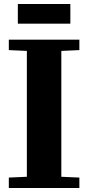

<svg xmlns="http://www.w3.org/2000/svg" viewBox="-20 -938 440 958"><path d="M24 -52 114 -56V-684L24 -688V-740H376V-688L286 -684V-56L376 -52V0H24ZM331 -918V-820H69V-918Z"/></svg>

Font: Minipax
Style: Bold
Weight: 700
Designer: Raphaël Ronot, Igor Stepanchenko (Cyrillic)
Foundry: steppetype
Version: Version 1.002